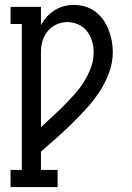

<svg xmlns="http://www.w3.org/2000/svg" viewBox="-20 -548 540 783"><path d="M23 215V145H69V-450H23V-520H147V-446Q157 -464 171 -479.5Q185 -495 202.5 -506Q220 -517 240 -522.5Q260 -528 281 -528Q304 -528 326.5 -521.5Q349 -515 368 -501Q387 -487 400.5 -468Q414 -449 422.5 -427.5Q431 -406 435.5 -383Q440 -360 440 -336Q440 -293 425 -252Q410 -211 386.5 -175Q363 -139 334 -107Q305 -75 274.5 -45Q244 -15 212 13.5Q180 42 147 70V145H215V215ZM147 -29Q170 -51 193.5 -72.5Q217 -94 239.5 -116.5Q262 -139 283.5 -163Q305 -187 322 -214Q339 -241 350.5 -271.5Q362 -302 362 -334Q362 -357 355.5 -379.5Q349 -402 335 -420.5Q321 -439 299 -448.5Q277 -458 254 -458Q232 -458 211 -448.5Q190 -439 175.5 -422Q161 -405 154 -383Q147 -361 147 -339Z"/></svg>

Font: Iosevka Curly Slab
Style: Regular
Weight: 400
Monospace: yes
Designer: Belleve Invis
Foundry: Belleve Invis
Version: Version 22.1.2; ttfautohint (v1.8.4)